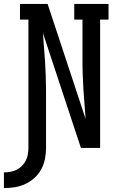

<svg xmlns="http://www.w3.org/2000/svg" viewBox="-78 -755 598 980"><path d="M-58 205V125Q-42 125 -25 122Q-8 119 7 111.5Q22 104 34 92Q46 80 53.5 65Q61 50 64 33.5Q67 17 67 0Q67 -164 67 -327.5Q67 -491 67 -655H24V-735H165L359 -148Q357 -184 353.5 -221Q350 -258 348 -294.5Q346 -331 344.5 -367.5Q343 -404 343 -441V-655H301V-735H476V-655H433V0H335L141 -587Q143 -551 146.5 -514Q150 -477 152 -440.5Q154 -404 155.5 -367.5Q157 -331 157 -294V0Q157 28 151.5 56Q146 84 132.5 109Q119 134 98 153Q77 172 51.5 184Q26 196 -2 200.5Q-30 205 -58 205Z"/></svg>

Font: Iosevka Slab Medium
Style: Regular
Weight: 500
Monospace: yes
Designer: Belleve Invis
Foundry: Belleve Invis
Version: Version 11.1.1; ttfautohint (v1.8.3)